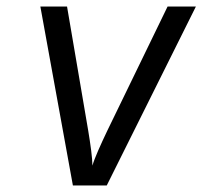

<svg xmlns="http://www.w3.org/2000/svg" viewBox="-20 -570 640 590"><path d="M204 0H308L582 -550H495L310 -169C290 -127 270 -83 264 -61C264 -84 258 -127 251 -169L186 -550H104Z"/></svg>

Font: JetBrains Mono Light
Style: Italic
Weight: 336
Italic angle: -9°
Monospace: yes
Designer: Philipp Nurullin, Konstantin Bulenkov
Foundry: JetBrains
Version: Version 2.305